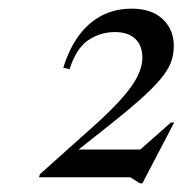

<svg xmlns="http://www.w3.org/2000/svg" viewBox="-20 -732 422 443"><path d="M268 -355.5 374.5 -449.5H382L308.5 -309H303L280.5 -323H70L72 -330L190 -435.5Q235.5 -476 261.2 -505.2Q287 -534.5 297.8 -557Q308.5 -579.5 308.5 -598.5Q308.5 -627 292 -642.5Q275.5 -658 245.5 -658Q211 -658 183.5 -639.2Q156 -620.5 140.5 -572.5L126 -575.5Q139.5 -619.5 161.8 -649.8Q184 -680 214.8 -696Q245.5 -712 284 -712Q330 -712 355.5 -687.8Q381 -663.5 381 -626.5Q381 -609.5 376.2 -593.5Q371.5 -577.5 357.2 -558.2Q343 -539 314.8 -512.8Q286.5 -486.5 239 -448.5L143 -372.5L148 -387H331.5Z"/></svg>

Font: Newsreader 60pt
Style: Italic
Weight: 400
Italic angle: -17°
Designer: Hugues Gentile
Foundry: Production Type
Version: Version 1.003